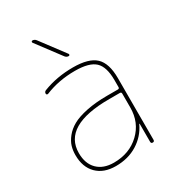

<svg xmlns="http://www.w3.org/2000/svg" viewBox="-183 -854 878 969"><g transform="rotate(-30 256.0 -370.0)"><path d="M416 -210V-291Q416 -300 407 -300H346Q76 -300 76 -140Q76 -79 110.5 -44.5Q145 -10 206 -10Q297 -10 356.5 -66.5Q416 -123 416 -210ZM407 -320Q416 -320 416 -329V-370Q416 -447 382.5 -478.5Q349 -510 266 -510Q171 -510 91 -477Q87 -476 84 -478Q81 -480 81 -484Q81 -495 92 -499Q172 -530 266 -530Q358 -530 397 -493Q436 -456 436 -370V-10Q436 0 426 0Q416 0 416 -10V-115Q416 -116 415 -116Q413 -116 413 -114Q386 -57 332 -23.5Q278 10 206 10Q136 10 96 -30Q56 -70 56 -140Q56 -167 63 -190.5Q70 -214 89.5 -238.5Q109 -263 140 -280.5Q171 -298 224 -309Q277 -320 346 -320ZM257 -600 152 -740Q150 -743 151.5 -746.5Q153 -750 157 -750Q169 -750 177 -740L282 -600Q284 -597 282.5 -593.5Q281 -590 277 -590Q265 -590 257 -600Z"/></g></svg>

Font: Rounded Mplus 1c Thin
Style: Regular
Weight: 250
Version: Version 1.059.20150529